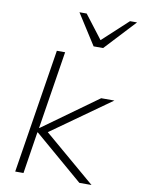

<svg xmlns="http://www.w3.org/2000/svg" viewBox="-100 -1006 789 1073"><g transform="rotate(10 294.5 -469.5)"><path d="M63 0 175 -705H222L152 -263H154L465 -487H540L184 -234L181 -268L496 0H427L150 -237H147L110 0ZM373 -765 262 -939H303L405 -806L549 -939H589L427 -765Z"/></g></svg>

Font: Nunito Sans 10pt SemiExpanded ExtraLight
Style: Italic
Weight: 250
Width: 6
Italic angle: -9°
Designer: Vernon Adams
Foundry: Vernon Adams
Version: Version 3.101;gftools[0.9.27]